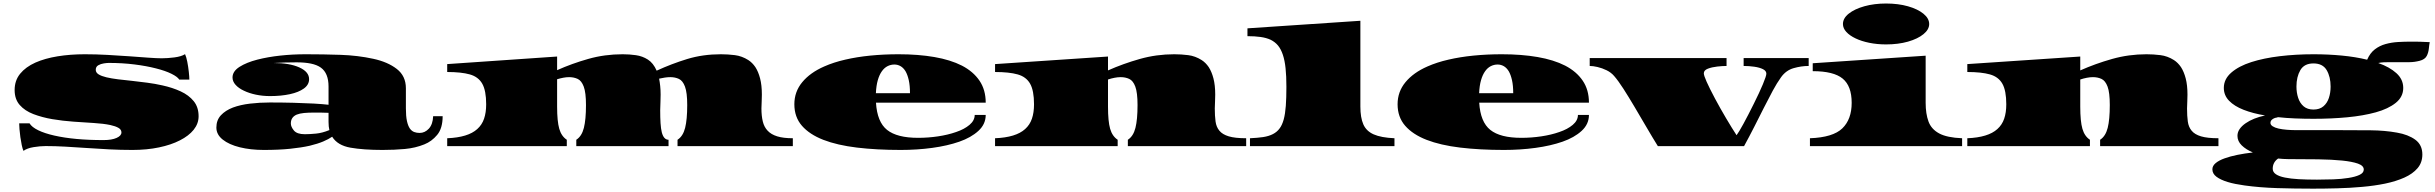

<svg xmlns="http://www.w3.org/2000/svg" viewBox="-20 -848 14126 1114"><path d="M116.2 27.3Q110.8 15.6 106.2 -6.1Q101.6 -27.8 98.1 -52.5Q94.7 -77.1 93 -98.9Q91.3 -120.6 91.3 -132.3H151.4Q164.6 -110.4 201.7 -92.3Q238.8 -74.2 294.9 -61.5Q410.2 -35.2 580.6 -35.2Q628.4 -35.2 656.7 -47.9Q684.6 -60.5 684.6 -79.6Q684.6 -96.2 667.2 -106.2Q649.9 -116.2 620.1 -122.6Q580.6 -130.9 524.9 -134.3Q469.2 -137.7 406.5 -142.1Q343.8 -146.5 283.2 -156.7Q223.6 -167 173.8 -186Q124 -205.1 94.5 -238.8Q64.9 -272.5 64.9 -325.7Q64.9 -380.9 96.9 -420.2Q128.9 -459.5 185.5 -484.9Q240.7 -509.3 314 -521.2Q387.2 -533.2 471.7 -533.2Q537.1 -533.2 603.3 -529.5Q669.4 -525.9 730 -521.5Q791 -517.1 840.6 -513.4Q890.1 -509.8 918.5 -509.8Q952.1 -509.8 991.9 -514.9Q1031.7 -520 1053.7 -533.7Q1061 -518.1 1066.7 -489.3Q1072.3 -460.4 1075.4 -431.6Q1078.6 -402.8 1078.6 -386.2H1020Q1010.3 -402.3 974.9 -419.9Q939.5 -437.5 884.8 -451.2Q830.1 -465.3 760 -474.1Q689.9 -482.9 611.3 -482.9Q600.6 -482.9 582.5 -480.2Q564.5 -477.5 550 -469.2Q535.6 -460.9 535.6 -442.9Q535.6 -426.8 552.2 -416.5Q568.8 -406.2 597.7 -399.4Q626.5 -392.6 664.6 -387.9Q702.6 -383.3 745.6 -378.9Q788.6 -374 834 -368.2Q879.4 -362.3 922.4 -352.5Q980.5 -339.8 1028.1 -317.9Q1075.7 -295.9 1104 -261Q1132.3 -226.1 1132.3 -173.3Q1132.3 -130.9 1103.8 -95.2Q1075.2 -59.6 1023.9 -33.7Q972.7 -7.3 902.3 7.3Q832 22 748.5 22Q680.2 22 613.5 18.6Q546.9 15.1 483.4 10.7Q419.9 6.3 359.9 2.9Q299.8 -0.5 245.1 -0.5Q212.9 -0.5 175.3 5.6Q137.7 11.7 116.2 27.3Z M1510.7 22Q1434.1 22 1371.6 6.6Q1309.1 -8.8 1272.2 -38.1Q1235.4 -67.4 1235.4 -107.9Q1235.4 -150.9 1261.7 -179.2Q1288.1 -207.5 1331.5 -224.1Q1375 -240.2 1430.9 -246.8Q1486.8 -253.4 1545.9 -253.4Q1616.7 -253.4 1682.1 -251.7Q1747.6 -250 1800.5 -247.1Q1853.5 -244.1 1886.2 -240.2V-346.2Q1886.2 -423.3 1841.8 -455.6Q1819.3 -471.7 1783.9 -479Q1748.5 -486.3 1700.7 -486.3Q1629.4 -486.3 1566.9 -482.4Q1660.2 -482.4 1716.8 -456.8Q1773.4 -431.2 1773.4 -388.7Q1773.4 -356.4 1743.2 -334.5Q1712.9 -312.5 1661.6 -301.5Q1610.4 -290.5 1547.4 -290.5Q1503.9 -290.5 1464.6 -298.8Q1425.3 -307.1 1395 -321.8Q1364.7 -335.9 1346.9 -355.7Q1329.1 -375.5 1329.1 -398.4Q1329.1 -434.1 1369.6 -460Q1410.2 -485.8 1473.1 -502Q1534.2 -517.6 1605.7 -525.4Q1677.2 -533.2 1753.9 -533.2Q1856.4 -533.2 1956.3 -529.8Q2056.2 -526.4 2146 -506.8Q2229.5 -488.8 2282.2 -448Q2335 -407.2 2335 -335.9V-219.2Q2335 -173.8 2341.1 -146Q2347.2 -118.2 2357.9 -102.5Q2368.7 -87.4 2383.3 -82Q2397.9 -76.7 2414.6 -76.7Q2445.3 -76.7 2468.3 -101.6Q2491.2 -126.5 2493.2 -173.8H2548.3Q2548.3 -103.5 2516.6 -65.4Q2484.9 -27.3 2441.9 -10.3Q2390.1 10.7 2329.3 16.4Q2268.6 22 2199.2 22Q2088.4 22 2013.4 8.8Q1938.5 -4.4 1907.2 -54.7Q1886.7 -40.5 1855.2 -27.1Q1823.7 -13.7 1776.9 -2.4Q1729.5 8.3 1664.1 15.1Q1598.6 22 1510.7 22ZM1748.5 -69.3Q1776.9 -69.3 1813.2 -72.8Q1849.6 -76.2 1891.1 -93.3Q1886.2 -112.3 1886.2 -141.1V-193.4Q1865.2 -194.3 1843.8 -194.6Q1822.3 -194.8 1802.2 -194.8Q1769 -194.8 1743.9 -192.4Q1718.8 -189.9 1701.7 -183.1Q1667.5 -168.5 1667.5 -131.8Q1667.5 -112.3 1685.3 -90.8Q1703.1 -69.3 1748.5 -69.3Z M2574.7 0V-45.9Q2695.8 -50.8 2749 -99.1Q2776.4 -123.5 2788.6 -159.2Q2800.8 -194.8 2800.8 -242.7Q2800.8 -322.3 2778.1 -362.3Q2755.4 -402.3 2705.8 -416.3Q2656.2 -430.2 2574.7 -430.2V-476.1L3212.4 -520V-440.9Q3298.8 -479.5 3393.6 -506.3Q3488.3 -533.2 3592.8 -533.2Q3631.8 -533.2 3669.7 -527.8Q3707.5 -522.5 3739 -502.4Q3770.5 -482.4 3790 -438Q3877 -478 3967.3 -505.6Q4057.6 -533.2 4162.6 -533.2Q4202.6 -533.2 4243.7 -528.1Q4284.7 -522.9 4321.8 -499.5Q4345.2 -484.4 4362.8 -458.5Q4379.9 -432.1 4390.1 -393.1Q4400.4 -354 4400.4 -298.8L4399.4 -261.2Q4397.9 -241.7 4397.9 -218.8Q4397.9 -175.8 4405.8 -143.3Q4413.6 -110.8 4434.1 -89.4Q4454.1 -67.9 4489.5 -56.9Q4524.9 -45.9 4580.1 -45.9V0H3911.1V-37.1Q3942.9 -57.6 3955.1 -106Q3967.3 -154.3 3967.3 -238.3Q3967.3 -311 3954.3 -345.5Q3941.4 -379.9 3919.2 -390.1Q3897 -400.4 3869.6 -400.4Q3854 -400.4 3837.6 -397.9Q3821.3 -395.5 3804.2 -391.6Q3808.1 -372.1 3810.5 -349.1Q3813 -326.2 3813 -298.8L3812 -255.9Q3810.5 -231.9 3810.5 -208.5Q3810.5 -165.5 3812.5 -133.5Q3814.5 -101.6 3819.8 -80.1Q3831.1 -37.1 3858.9 -37.1V0H3323.7V-37.1Q3355.5 -57.6 3367.7 -106Q3379.9 -154.3 3379.9 -238.3Q3379.9 -311 3366.9 -345.5Q3354 -379.9 3331.8 -390.1Q3309.6 -400.4 3282.2 -400.4Q3265.6 -400.4 3248 -397Q3230.5 -393.6 3212.4 -388.2V-229.5Q3212.4 -144 3224.9 -100.8Q3237.3 -57.6 3268.6 -37.1V0Z M5206.1 22Q5065.9 22 4951.9 8.3Q4837.9 -5.4 4757.3 -36.6Q4676.8 -67.9 4632.8 -118.4Q4588.9 -168.9 4588.9 -243.2Q4588.9 -315.9 4634.8 -371.3Q4680.7 -426.8 4762.2 -462.4Q4817.4 -486.8 4884.3 -502Q4951.2 -517.6 5029.3 -525.4Q5107.4 -533.2 5193.4 -533.2Q5308.1 -533.2 5401.4 -517.1Q5494.6 -501 5561 -467.3Q5627 -433.1 5663.1 -379.9Q5699.2 -326.7 5699.2 -252.4H5062.5Q5069.3 -140.1 5127 -94.2Q5184.6 -48.3 5306.6 -48.3Q5365.7 -48.3 5422.9 -56.9Q5480 -65.4 5527.3 -82Q5575.2 -98.1 5605.2 -123.5Q5635.3 -148.9 5635.3 -181.2H5699.2Q5699.2 -127.4 5656.7 -88.6Q5614.3 -49.8 5545.9 -25.9Q5477.1 -2 5389.2 10Q5301.3 22 5206.1 22ZM5062 -307.1H5259.8Q5259.8 -351.6 5252.7 -383.1Q5245.6 -414.6 5233.9 -434.6Q5221.7 -454.6 5205.1 -464.1Q5188.5 -473.6 5169.4 -473.6Q5148.4 -473.6 5129.6 -464.1Q5110.8 -454.6 5096.7 -434.6Q5082 -414.1 5073 -382.6Q5064 -351.1 5062 -307.1Z M5753.4 0V-45.9Q5874.5 -50.8 5927.7 -99.1Q5955.1 -123.5 5967.3 -159.2Q5979.5 -194.8 5979.5 -242.7Q5979.5 -322.3 5956.8 -362.3Q5934.1 -402.3 5884.5 -416.3Q5835 -430.2 5753.4 -430.2V-476.1L6408.7 -520V-439.5Q6496.6 -478.5 6593.3 -505.9Q6689.9 -533.2 6793 -533.2Q6833 -533.2 6874 -528.1Q6915 -522.9 6952.1 -499.5Q6975.6 -484.4 6993.2 -458.5Q7010.3 -432.1 7020.5 -393.1Q7030.8 -354 7030.8 -298.8L7029.8 -261.2Q7028.3 -241.7 7028.3 -218.8Q7028.3 -175.8 7032.7 -143.3Q7037.1 -110.8 7055.2 -89.4Q7072.8 -67.9 7109.4 -56.9Q7146 -45.9 7210.4 -45.9V0H6523.9V-37.1Q6555.7 -57.6 6567.9 -106Q6580.1 -154.3 6580.1 -238.3Q6580.1 -311 6567.1 -345.5Q6554.2 -379.9 6532 -390.1Q6509.8 -400.4 6482.4 -400.4Q6465.3 -400.4 6446.5 -396.7Q6427.7 -393.1 6408.7 -386.7V-229.5Q6408.7 -144 6421.1 -100.8Q6433.6 -57.6 6464.8 -37.1V0Z M7232.4 0V-45.9Q7254.4 -46.9 7273.4 -48.6Q7292.5 -50.3 7309.1 -52.7Q7375.5 -63 7403.8 -102.1Q7418.5 -120.6 7428.2 -154.8Q7437 -187.5 7440.4 -233.9Q7443.8 -280.3 7443.8 -343.8Q7443.8 -407.7 7439 -451.7Q7429.7 -542 7395 -584Q7377.9 -604.5 7352.5 -617.2Q7327.1 -628.9 7293.7 -633.5Q7260.3 -638.2 7217.8 -638.2V-683.6L7873 -727.5V-229.5Q7873 -166 7890.1 -126.7Q7907.2 -87.4 7950.2 -68.4Q7993.2 -49.3 8070.8 -45.9V0Z M8706.1 22Q8565.9 22 8451.9 8.3Q8337.9 -5.4 8257.3 -36.6Q8176.8 -67.9 8132.8 -118.4Q8088.9 -168.9 8088.9 -243.2Q8088.9 -315.9 8134.8 -371.3Q8180.7 -426.8 8262.2 -462.4Q8317.4 -486.8 8384.3 -502Q8451.2 -517.6 8529.3 -525.4Q8607.4 -533.2 8693.4 -533.2Q8808.1 -533.2 8901.4 -517.1Q8994.6 -501 9061 -467.3Q9127 -433.1 9163.1 -379.9Q9199.2 -326.7 9199.2 -252.4H8562.5Q8569.3 -140.1 8627 -94.2Q8684.6 -48.3 8806.6 -48.3Q8865.7 -48.3 8922.9 -56.9Q8980 -65.4 9027.3 -82Q9075.2 -98.1 9105.2 -123.5Q9135.3 -148.9 9135.3 -181.2H9199.2Q9199.2 -127.4 9156.7 -88.6Q9114.3 -49.8 9045.9 -25.9Q8977.1 -2 8889.2 10Q8801.3 22 8706.1 22ZM8562 -307.1H8759.8Q8759.8 -351.6 8752.7 -383.1Q8745.6 -414.6 8733.9 -434.6Q8721.7 -454.6 8705.1 -464.1Q8688.5 -473.6 8669.4 -473.6Q8648.4 -473.6 8629.6 -464.1Q8610.8 -454.6 8596.7 -434.6Q8582 -414.1 8573 -382.6Q8564 -351.1 8562 -307.1Z M9599.1 0Q9566.9 -51.8 9532.7 -110.6Q9498.5 -169.4 9461.9 -231Q9429.2 -286.1 9399.2 -333Q9369.1 -379.9 9345.2 -407.2Q9327.6 -427.7 9301.5 -440.4Q9275.4 -453.1 9249 -459.2Q9222.7 -465.3 9203.6 -465.3V-511.2H9997.6V-465.3Q9974.6 -465.3 9943.6 -461.9Q9912.6 -458.5 9889.2 -449.5Q9865.7 -440.4 9865.7 -422.4Q9865.7 -398.4 9930.7 -275.9Q9960 -221.2 9994.4 -162.8Q10028.8 -104.5 10055.7 -63.5Q10068.8 -80.6 10095.7 -129.9Q10122.6 -179.2 10155.8 -246.1Q10188 -310.5 10208.3 -358.9Q10228.5 -407.2 10228.5 -420.4Q10228.5 -437 10208.7 -446.8Q10189 -456.5 10158.7 -460.9Q10128.4 -465.3 10096.7 -465.3V-511.2H10474.1V-465.3Q10431.2 -465.3 10386.7 -452.6Q10342.3 -439.9 10313.5 -399.4Q10290 -366.7 10265.6 -321.5Q10241.2 -276.4 10213.4 -221.2Q10186.5 -168 10158 -111.6Q10129.4 -55.2 10099.1 0Z M10922.9 -590.3Q10871.6 -590.3 10825.9 -599.6Q10780.3 -608.9 10746.6 -625Q10712.4 -641.1 10692.6 -662.6Q10672.9 -684.1 10672.9 -708.5Q10672.9 -742.2 10706.8 -769Q10740.7 -795.9 10797.6 -811.8Q10854.5 -827.6 10922.9 -827.6Q10993.7 -827.6 11050.3 -811.5Q11106.9 -795.4 11140.1 -768.3Q11173.3 -741.2 11173.3 -708.5Q11173.3 -676.8 11140.1 -649.7Q11106.9 -622.6 11050.3 -606.4Q10993.7 -590.3 10922.9 -590.3ZM10481.4 0V-45.9Q10615.2 -50.8 10669.4 -103.3Q10723.6 -155.8 10723.6 -251.5Q10723.6 -349.1 10671.1 -392.1Q10618.7 -435.1 10497.6 -435.1V-481L11152.8 -524.9V-251.5Q11152.8 -188 11169.2 -143.3Q11185.5 -98.6 11231 -74Q11276.4 -49.3 11364.3 -45.9V0Z M11394.5 0V-45.9Q11515.6 -50.8 11568.8 -99.1Q11596.2 -123.5 11608.4 -159.2Q11620.6 -194.8 11620.6 -242.7Q11620.6 -322.3 11597.9 -362.3Q11575.2 -402.3 11525.6 -416.3Q11476.1 -430.2 11394.5 -430.2V-476.1L12049.8 -520V-439.5Q12137.7 -478.5 12234.4 -505.9Q12331.1 -533.2 12434.1 -533.2Q12474.1 -533.2 12515.1 -528.1Q12556.2 -522.9 12593.3 -499.5Q12616.7 -484.4 12634.3 -458.5Q12651.4 -432.1 12661.6 -393.1Q12671.9 -354 12671.9 -298.8L12670.9 -261.2Q12669.4 -241.7 12669.4 -218.8Q12669.4 -175.8 12673.8 -143.3Q12678.2 -110.8 12696.3 -89.4Q12713.9 -67.9 12750.5 -56.9Q12787.1 -45.9 12851.6 -45.9V0H12165V-37.1Q12196.8 -57.6 12209 -106Q12221.2 -154.3 12221.2 -238.3Q12221.2 -311 12208.3 -345.5Q12195.3 -379.9 12173.1 -390.1Q12150.9 -400.4 12123.5 -400.4Q12106.4 -400.4 12087.6 -396.7Q12068.8 -393.1 12049.8 -386.7V-229.5Q12049.8 -144 12062.3 -100.8Q12074.7 -57.6 12106 -37.1V0Z M13400.9 246.6Q13293 246.6 13191.9 243.4Q13090.8 240.2 13002.9 228Q12974.6 224.1 12950.4 219.2Q12926.3 214.4 12905.3 208Q12863.8 195.3 12840.1 177.5Q12816.4 159.7 12816.4 134.3Q12816.4 114.3 12835.4 98.4Q12854.5 82.5 12887.2 70.8Q12919.4 59.1 12961.9 50.5Q13004.4 42 13051.3 36.6Q13011.2 19.5 12986.6 -4.6Q12961.9 -28.8 12961.9 -59.6Q12961.9 -81.1 12974.6 -99.4Q12987.3 -117.7 13009.3 -132.8Q13052.7 -163.1 13122.1 -178.2Q13051.3 -189.9 12997.6 -210.9Q12943.8 -231.9 12913.3 -263.4Q12882.8 -294.9 12882.8 -337.9Q12882.8 -389.2 12926.5 -427Q12970.2 -464.8 13042.5 -487.8Q13114.3 -510.7 13207.5 -522Q13300.8 -533.2 13403.3 -533.2Q13488.3 -533.2 13567.6 -525.6Q13647 -518.1 13714.4 -501.5Q13731 -540 13758.8 -561.5Q13786.6 -583 13821.5 -592.5Q13856.4 -602.1 13893.8 -604.2Q13931.2 -606.4 13966.8 -606.4Q13989.7 -606.4 14017.3 -606Q14044.9 -605.5 14077.6 -603.5Q14074.7 -589.8 14072.3 -565.9Q14069.8 -542 14060.1 -523.4Q14049.3 -502.9 14018.6 -495.1Q13987.8 -487.3 13960.4 -487.3H13847.2Q13828.6 -487.3 13811.3 -486.6Q13793.9 -485.8 13778.8 -482.4Q13844.2 -459.5 13884 -423.6Q13923.8 -387.7 13923.8 -337.9Q13923.8 -286.1 13880.4 -251.2Q13836.9 -216.3 13764.6 -196.3Q13691.9 -176.3 13599.4 -167.5Q13506.8 -158.7 13403.3 -158.7Q13348.6 -158.7 13295.9 -160.9Q13243.2 -163.1 13193.8 -168.5L13194.3 -166Q13179.7 -166 13166.5 -157.2Q13153.3 -148.4 13153.3 -135.3Q13153.3 -123.5 13166.3 -115.2Q13179.2 -106.9 13200.2 -102.1Q13221.7 -97.2 13249.3 -95Q13276.9 -92.8 13307.1 -92.8H13565.9Q13654.8 -92.8 13735.6 -92Q13816.4 -91.3 13887.2 -78.6Q13952.6 -67.4 13993.7 -37.4Q14034.7 -7.3 14034.7 48.3Q14034.7 95.2 14006.8 127.9Q13979 160.6 13930.4 182.4Q13881.8 204.1 13818.8 217.3Q13756.8 230 13685.3 236.3Q13613.8 242.7 13540.8 244.6Q13467.8 246.6 13400.9 246.6ZM13402.8 -212.4Q13438.5 -212.4 13460.4 -231Q13482.4 -249.5 13492.4 -279.8Q13502.4 -310.1 13502.4 -345.7Q13502.4 -402.3 13479.5 -441.2Q13456.5 -480 13402.8 -480Q13349.6 -480 13326.9 -441.2Q13304.2 -402.3 13304.2 -345.7Q13304.2 -310.5 13314.2 -280Q13324.2 -249.5 13345.9 -231Q13367.7 -212.4 13402.8 -212.4ZM13423.3 194.3Q13470.7 194.3 13518.1 192.6Q13565.4 190.9 13604.5 184.6Q13644 178.7 13669.4 167Q13694.8 155.3 13694.8 135.7Q13694.8 113.3 13660.9 101.3Q13627 89.4 13568.8 83.5Q13510.3 77.6 13429.9 76.4Q13349.6 75.2 13256.8 75.2Q13242.2 75.2 13227.3 74.2Q13212.4 73.2 13197.8 71.8Q13166.5 93.8 13166.5 130.9Q13166.5 150.4 13184.8 162.8Q13203.1 175.3 13236.8 182.1Q13270.5 189 13317.9 191.7Q13365.2 194.3 13423.3 194.3Z"/></svg>

Font: Asset
Style: Regular
Weight: 400
Version: Version 1.003; ttfautohint (v1.8.4.7-5d5b)